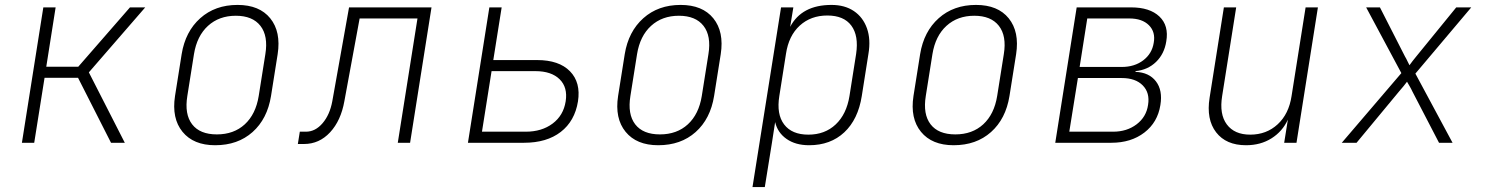

<svg xmlns="http://www.w3.org/2000/svg" viewBox="-20 -580 6040 780"><path d="M69 0 156 -550H206L168 -309H298L508 -550H570L341 -286L487 0H431L297 -264H161L119 0Z M854 10Q766 10 721.5 -44.5Q677 -99 691 -190L718 -360Q733 -452 793.5 -506Q854 -560 945 -560Q1034 -560 1078 -505.5Q1122 -451 1108 -360L1081 -190Q1066 -97 1006 -43.5Q946 10 854 10ZM861 -34Q930 -34 974.5 -75Q1019 -116 1031 -190L1058 -360Q1070 -434 1038 -475Q1006 -516 938 -516Q870 -516 825 -475Q780 -434 768 -360L741 -190Q729 -116 760.5 -75Q792 -34 861 -34Z M1190 5 1198 -45H1223Q1261 -45 1290.5 -79.5Q1320 -114 1330 -169L1398 -550H1733L1646 0H1596L1676 -505H1441L1379 -169Q1365 -90 1321 -42.5Q1277 5 1215 5Z M1881 0 1968 -550H2018L1984 -336H2162Q2251 -336 2295.5 -290.5Q2340 -245 2328 -168Q2315 -88 2258 -44Q2201 0 2109 0ZM1938 -45H2116Q2181 -45 2225 -78Q2269 -111 2278 -168Q2287 -225 2253.5 -258Q2220 -291 2155 -291H1977Z M2654 10Q2566 10 2521.5 -44.5Q2477 -99 2491 -190L2518 -360Q2533 -452 2593.5 -506Q2654 -560 2745 -560Q2834 -560 2878 -505.5Q2922 -451 2908 -360L2881 -190Q2866 -97 2806 -43.5Q2746 10 2654 10ZM2661 -34Q2730 -34 2774.5 -75Q2819 -116 2831 -190L2858 -360Q2870 -434 2838 -475Q2806 -516 2738 -516Q2670 -516 2625 -475Q2580 -434 2568 -360L2541 -190Q2529 -116 2560.5 -75Q2592 -34 2661 -34Z M3037 180 3153 -550H3203L3190 -471Q3237 -560 3358 -560Q3412 -560 3449 -535Q3486 -510 3502 -465Q3518 -420 3508 -361L3481 -190Q3466 -95 3410 -42.5Q3354 10 3267 10Q3212 10 3175.5 -15.5Q3139 -41 3129 -84L3116 0L3087 180ZM3264 -33Q3331 -33 3375 -74.5Q3419 -116 3431 -190L3458 -361Q3469 -435 3438.5 -476Q3408 -517 3341 -517Q3274 -517 3229 -476Q3184 -435 3173 -361L3146 -190Q3134 -116 3165.5 -74.5Q3197 -33 3264 -33Z M3854 10Q3766 10 3721.5 -44.5Q3677 -99 3691 -190L3718 -360Q3733 -452 3793.5 -506Q3854 -560 3945 -560Q4034 -560 4078 -505.5Q4122 -451 4108 -360L4081 -190Q4066 -97 4006 -43.5Q3946 10 3854 10ZM3861 -34Q3930 -34 3974.5 -75Q4019 -116 4031 -190L4058 -360Q4070 -434 4038 -475Q4006 -516 3938 -516Q3870 -516 3825 -475Q3780 -434 3768 -360L3741 -190Q3729 -116 3760.5 -75Q3792 -34 3861 -34Z M4267 0 4354 -550H4575Q4651 -550 4690 -513Q4729 -476 4718 -412Q4710 -361 4676.5 -328.5Q4643 -296 4593 -291V-288Q4648 -286 4676 -249.5Q4704 -213 4694 -153Q4683 -83 4629 -41.5Q4575 0 4495 0ZM4366 -308H4537Q4589 -308 4624.5 -335Q4660 -362 4667 -406Q4675 -450 4647.5 -477.5Q4620 -505 4568 -505H4397ZM4324 -45H4502Q4558 -45 4597.5 -75Q4637 -105 4644 -154Q4652 -203 4622.5 -233Q4593 -263 4537 -263H4359Z M5042 10Q4961 10 4920.5 -42.5Q4880 -95 4894 -183L4952 -550H5002L4945 -190Q4933 -116 4964 -74.5Q4995 -33 5059 -33Q5125 -33 5170.5 -75Q5216 -117 5227 -190L5284 -550H5334L5247 0H5197L5212 -94Q5190 -46 5145.5 -18Q5101 10 5042 10Z M5431 0 5673 -283 5530 -550H5586L5688 -350Q5693 -342 5697.5 -332Q5702 -322 5706 -315Q5711 -322 5719 -332.5Q5727 -343 5733 -350L5896 -550H5957L5730 -281L5881 0H5826L5717 -210Q5713 -219 5706.5 -230Q5700 -241 5696 -248Q5691 -241 5682 -230Q5673 -219 5665 -210L5491 0Z"/></svg>

Font: JetBrains Mono Thin
Style: Italic
Weight: 100
Italic angle: -9°
Monospace: yes
Designer: Philipp Nurullin, Konstantin Bulenkov
Foundry: JetBrains
Version: Version 2.305; ttfautohint (v1.8.4.7-5d5b)